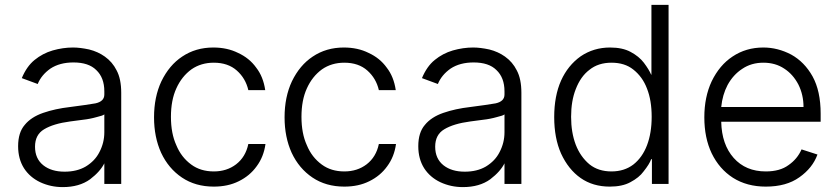

<svg xmlns="http://www.w3.org/2000/svg" viewBox="-20 -749 3424 784"><path d="M144 -5Q102 -25 78 -62Q54 -100 54 -152Q54 -208 81 -239Q107 -271 156 -288Q205 -305 266 -312Q336 -321 370 -327Q406 -335 406 -363V-376Q406 -432 373 -463Q342 -494 280 -494Q224 -494 186 -469Q149 -443 134 -406L69 -430Q89 -478 121 -504Q154 -531 195 -543Q237 -555 278 -555Q307 -555 344 -547Q380 -538 408 -518Q439 -496 456 -462Q475 -427 475 -370V2H406V-84H407Q390 -49 348 -17Q304 15 236 15Q187 15 144 -5ZM330 -69Q368 -92 386 -128Q406 -166 406 -209V-282Q401 -277 375 -271Q347 -263 319 -260Q277 -254 266 -253Q198 -244 160 -221Q123 -199 123 -150Q123 -101 157 -74Q190 -48 244 -48Q294 -48 330 -69Z M723 -24Q668 -61 638 -125Q609 -189 609 -270Q609 -353 639 -417Q671 -483 724 -518Q779 -555 851 -555Q908 -555 952 -533Q998 -512 1026 -473Q1055 -436 1063 -381H994Q983 -429 947 -461Q911 -493 853 -493Q801 -493 762 -466Q722 -437 700 -388Q678 -340 678 -272Q678 -204 700 -156Q720 -107 761 -77Q799 -49 853 -49Q906 -49 944 -78Q983 -108 994 -161H1064Q1057 -109 1028 -70Q1000 -31 955 -9Q911 13 853 13Q778 13 723 -24Z M1256 -24Q1201 -61 1171 -125Q1142 -189 1142 -270Q1142 -353 1172 -417Q1204 -483 1257 -518Q1312 -555 1384 -555Q1441 -555 1485 -533Q1531 -512 1559 -473Q1588 -436 1596 -381H1527Q1516 -429 1480 -461Q1444 -493 1386 -493Q1334 -493 1295 -466Q1255 -437 1233 -388Q1211 -340 1211 -272Q1211 -204 1233 -156Q1253 -107 1294 -77Q1332 -49 1386 -49Q1439 -49 1477 -78Q1516 -108 1527 -161H1597Q1590 -109 1561 -70Q1533 -31 1488 -9Q1444 13 1386 13Q1311 13 1256 -24Z M1778 -5Q1736 -25 1712 -62Q1688 -100 1688 -152Q1688 -208 1715 -239Q1741 -271 1790 -288Q1839 -305 1900 -312Q1970 -321 2004 -327Q2040 -335 2040 -363V-376Q2040 -432 2007 -463Q1976 -494 1914 -494Q1858 -494 1820 -469Q1783 -443 1768 -406L1703 -430Q1723 -478 1755 -504Q1788 -531 1829 -543Q1871 -555 1912 -555Q1941 -555 1978 -547Q2014 -538 2042 -518Q2073 -496 2090 -462Q2109 -427 2109 -370V2H2040V-84H2041Q2024 -49 1982 -17Q1938 15 1870 15Q1821 15 1778 -5ZM1964 -69Q2002 -92 2020 -128Q2040 -166 2040 -209V-282Q2035 -277 2009 -271Q1981 -263 1953 -260Q1911 -254 1900 -253Q1832 -244 1794 -221Q1757 -199 1757 -150Q1757 -101 1791 -74Q1824 -48 1878 -48Q1928 -48 1964 -69Z M2351 -22Q2301 -57 2271 -122Q2243 -185 2243 -271Q2243 -357 2271 -420Q2299 -482 2351 -519Q2404 -555 2471 -555Q2522 -555 2555 -537Q2589 -519 2609 -493Q2630 -465 2639 -444H2640V-729H2710V2H2642V-99H2639Q2632 -79 2608 -49Q2590 -24 2554 -5Q2521 13 2470 13Q2401 13 2351 -22ZM2566 -77Q2603 -106 2622 -156Q2641 -206 2641 -272Q2641 -339 2622 -387Q2604 -435 2566 -465Q2531 -493 2477 -493Q2423 -493 2387 -464Q2351 -437 2331 -385Q2312 -337 2312 -272Q2312 -208 2331 -158Q2350 -109 2387 -78Q2423 -49 2477 -49Q2529 -49 2566 -77Z M2973 -23Q2917 -59 2886 -123Q2856 -186 2856 -270Q2856 -353 2886 -417Q2918 -483 2971 -518Q3026 -555 3097 -555Q3156 -555 3211 -526Q3265 -496 3298 -437Q3331 -377 3331 -285V-252H2925Q2927 -159 2976 -104Q3025 -49 3107 -49Q3165 -49 3200 -75Q3236 -100 3253 -139L3318 -118Q3298 -63 3244 -25Q3191 13 3107 13Q3030 13 2973 -23ZM3240 -404Q3218 -446 3182 -469Q3146 -493 3097 -493Q3048 -493 3011 -468Q2974 -444 2951 -402Q2930 -362 2925 -312H3261Q3261 -362 3240 -404Z"/></svg>

Font: Sinter Normal
Style: Regular
Weight: 350
Foundry: Adobe & rsms
Version: Version 1.000